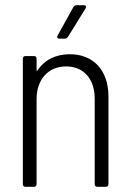

<svg xmlns="http://www.w3.org/2000/svg" viewBox="-20 -720 509 740"><path d="M303 -700H275C270 -700 265 -697 263 -693L202 -583C198 -576 201 -571 209 -571H230C235 -571 239 -574 242 -578L310 -688C314 -695 311 -700 303 -700ZM249 -511C196 -511 152 -490 125 -449C123 -446 121 -447 121 -451V-494C121 -500 117 -504 111 -504H78C72 -504 68 -500 68 -494V-10C68 -4 72 0 78 0H111C117 0 121 -4 121 -10V-338C121 -414 166 -464 235 -464C302 -464 345 -416 345 -340V-10C345 -4 349 0 355 0H388C394 0 398 -4 398 -10V-348C398 -448 341 -511 249 -511Z"/></svg>

Font: Barlow Semi Condensed Light
Style: Regular
Weight: 300
Width: 4
Designer: Jeremy Tribby
Foundry: Tribby Type
Version: Version 1.422;hotconv 1.0.109;makeotfexe 2.5.65596